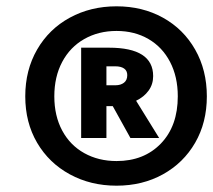

<svg xmlns="http://www.w3.org/2000/svg" viewBox="-20 -784 675 608"><path d="M635 -479Q635 -396 598 -332Q561 -268 496 -232Q431 -196 349 -196Q267 -196 201 -232Q135 -268 97.5 -332Q60 -396 60 -479Q60 -562 97.5 -627Q135 -692 201 -728Q267 -764 349 -764Q431 -764 496 -728Q561 -692 598 -627Q635 -562 635 -479ZM543 -479Q543 -541 518.5 -588Q494 -635 450 -660.5Q406 -686 349 -686Q292 -686 247 -660.5Q202 -635 177 -588Q152 -541 152 -479Q152 -417 177 -370.5Q202 -324 247 -299Q292 -274 349 -274Q436 -274 489.5 -329.5Q543 -385 543 -479ZM411 -465 484 -347H393L337 -448H317V-347H237V-633H325Q465 -633 465 -543Q465 -517 450.5 -497Q436 -477 411 -465ZM317 -514H346Q362 -514 372.5 -522Q383 -530 383 -546Q383 -560 373 -567Q363 -574 345 -574H317Z"/></svg>

Font: FiraGO Heavy
Style: Italic
Weight: 900
Italic angle: -8°
Designer: bBox Type GmbH
Foundry: bBox Type GmbH
Version: Version 1.001